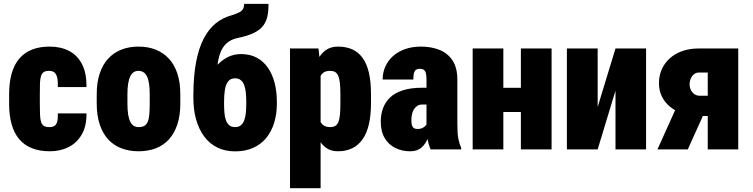

<svg xmlns="http://www.w3.org/2000/svg" viewBox="-20 -782 3939 1005"><path d="M237.3 -116.7Q253.9 -116.7 264.2 -122.6Q274.4 -128.4 279.1 -143.8Q283.7 -159.2 282.7 -188.5H432.6Q433.6 -123 408.4 -78.9Q383.3 -34.7 339.8 -12.5Q296.4 9.8 241.2 9.8Q187.5 9.8 147.5 -6.1Q107.4 -22 80.8 -53.2Q54.2 -84.5 41 -130.9Q27.8 -177.2 27.8 -238.8V-289.1Q27.8 -350.6 41 -397.2Q54.2 -443.8 80.8 -475.1Q107.4 -506.3 147.2 -522.2Q187 -538.1 240.2 -538.1Q297.9 -538.1 341.3 -515.6Q384.8 -493.2 409.2 -446.3Q433.6 -399.4 432.6 -326.2H282.7Q283.7 -356.4 279.5 -375.2Q275.4 -394 265.1 -402.6Q254.9 -411.1 236.3 -411.1Q218.3 -411.1 208.5 -404.3Q198.7 -397.5 194.3 -382.8Q189.9 -368.2 189.2 -345Q188.5 -321.8 188.5 -289.1V-238.8Q188.5 -205.6 189.5 -182.1Q190.4 -158.7 194.8 -144.3Q199.2 -129.9 209.2 -123.3Q219.2 -116.7 237.3 -116.7Z M486.3 -239.3V-288.6Q486.3 -351.1 502 -397.7Q517.6 -444.3 546.4 -475.3Q575.2 -506.3 615.2 -522.2Q655.3 -538.1 704.6 -538.1Q754.9 -538.1 794.9 -522.2Q835 -506.3 863.8 -475.3Q892.6 -444.3 908.2 -397.7Q923.8 -351.1 923.8 -288.6V-239.3Q923.8 -177.2 908.2 -130.4Q892.6 -83.5 864 -52.2Q835.4 -21 795.2 -5.6Q754.9 9.8 705.6 9.8Q656.2 9.8 615.7 -5.6Q575.2 -21 546.4 -52.2Q517.6 -83.5 502 -130.4Q486.3 -177.2 486.3 -239.3ZM647 -288.6V-239.3Q647 -205.6 650.9 -181.9Q654.8 -158.2 662.4 -143.8Q669.9 -129.4 680.7 -123Q691.4 -116.7 705.6 -116.7Q723.6 -116.7 735.1 -123Q746.6 -129.4 752.9 -143.8Q759.3 -158.2 761.5 -181.9Q763.7 -205.6 763.7 -239.3V-288.6Q763.7 -321.8 760 -345Q756.3 -368.2 748.8 -383.1Q741.2 -397.9 730 -404.5Q718.8 -411.1 704.6 -411.1Q690.9 -411.1 680.2 -404.5Q669.4 -397.9 662.1 -383.1Q654.8 -368.2 650.9 -345Q647 -321.8 647 -288.6Z M1257.8 -761.7H1385.7Q1385.7 -726.6 1380.1 -698.5Q1374.5 -670.4 1358.2 -648.2Q1341.8 -626 1308.6 -609.6Q1275.4 -593.3 1219.2 -582Q1187 -574.2 1165.8 -555.2Q1144.5 -536.1 1132.6 -503.7Q1120.6 -471.2 1116.5 -423.3Q1112.3 -375.5 1114.3 -310.1V-296.9L992.2 -274.4V-287.6Q992.7 -385.7 1006.6 -458.3Q1020.5 -530.8 1046.6 -580.6Q1072.8 -630.4 1109.6 -660.2Q1146.5 -689.9 1192.9 -702.1Q1217.8 -710 1231.9 -717.3Q1246.1 -724.6 1252 -734.9Q1257.8 -745.1 1257.8 -761.7ZM1241.7 -499Q1288.1 -499 1323.2 -480.5Q1358.4 -461.9 1381.8 -428.2Q1405.3 -394.5 1417.2 -348.9Q1429.2 -303.2 1429.2 -249.5V-239.3Q1429.2 -185.5 1415.3 -139.9Q1401.4 -94.2 1374 -60.5Q1346.7 -26.9 1305.7 -8.3Q1264.6 10.3 1210.9 10.3Q1157.2 10.3 1116.2 -10.5Q1075.2 -31.2 1047.9 -68.8Q1020.5 -106.4 1006.3 -157.2Q992.2 -208 992.2 -268.6V-278.8Q991.7 -285.6 1000.7 -291.7Q1009.8 -297.9 1021.5 -307.4Q1033.2 -316.9 1042.5 -333.5Q1074.2 -392.6 1105.7 -429Q1137.2 -465.3 1170.4 -482.2Q1203.6 -499 1241.7 -499ZM1210.4 -372.1Q1186 -372.1 1173.6 -355.2Q1161.1 -338.4 1157 -310.5Q1152.8 -282.7 1152.8 -249.5V-239.3Q1152.8 -213.4 1154.8 -191.2Q1156.7 -168.9 1162.8 -152.1Q1168.9 -135.3 1180.7 -126Q1192.4 -116.7 1210.9 -116.7Q1229 -116.7 1240.5 -126Q1252 -135.3 1258.3 -152.1Q1264.6 -168.9 1266.8 -191.2Q1269 -213.4 1269 -239.3V-249.5Q1269 -274.4 1266.8 -296.6Q1264.6 -318.8 1258.5 -335.7Q1252.4 -352.5 1240.7 -362.3Q1229 -372.1 1210.4 -372.1Z M1658.2 -426.8V203.1H1498V-528.3H1647ZM1921.9 -290V-240.7Q1921.9 -178.2 1910.9 -131.3Q1899.9 -84.5 1877.9 -53Q1856 -21.5 1823.5 -5.9Q1791 9.8 1748.5 9.8Q1710 9.8 1683.8 -10.5Q1657.7 -30.8 1640.9 -66.4Q1624 -102.1 1613.8 -148.2Q1603.5 -194.3 1596.7 -245.1V-278.8Q1603.5 -333.5 1613.3 -380.9Q1623 -428.2 1640.1 -463.4Q1657.2 -498.5 1683.6 -518.3Q1710 -538.1 1748.5 -538.1Q1791.5 -538.1 1823.7 -523.7Q1856 -509.3 1877.9 -479Q1899.9 -448.7 1910.9 -401.9Q1921.9 -355 1921.9 -290ZM1761.7 -240.7V-290Q1761.7 -325.2 1759 -348.6Q1756.3 -372.1 1750 -386Q1743.7 -399.9 1733.4 -405.5Q1723.1 -411.1 1707 -411.1Q1689 -411.1 1676.5 -404.1Q1664.1 -397 1657 -382.1Q1649.9 -367.2 1647.5 -345Q1645 -322.8 1646.5 -292.5V-231Q1644 -196.8 1648.4 -171.1Q1652.8 -145.5 1667.2 -131.1Q1681.6 -116.7 1708 -116.7Q1724.6 -116.7 1735.1 -123Q1745.6 -129.4 1751.5 -144Q1757.3 -158.7 1759.5 -182.6Q1761.7 -206.5 1761.7 -240.7Z M2212.4 -132.8V-365.2Q2212.4 -387.7 2209 -399.7Q2205.6 -411.6 2198 -416.7Q2190.4 -421.9 2175.8 -421.9Q2164.1 -421.9 2156.7 -416Q2149.4 -410.2 2146.5 -397.9Q2143.6 -385.7 2143.6 -365.7H1982.9Q1982.9 -402.3 1997.1 -433.8Q2011.2 -465.3 2037.6 -488.8Q2064 -512.2 2100.8 -525.1Q2137.7 -538.1 2183.6 -538.1Q2237.8 -538.1 2280.8 -520.8Q2323.7 -503.4 2348.9 -465.3Q2374 -427.2 2374 -364.3V-133.3Q2374 -81.5 2379.4 -54.9Q2384.8 -28.3 2394 -8.3V0H2233.9Q2222.7 -24.4 2217.5 -59.8Q2212.4 -95.2 2212.4 -132.8ZM2230.5 -322.8 2231.4 -234.9H2189.9Q2174.8 -234.9 2164.1 -227.8Q2153.3 -220.7 2146.2 -209Q2139.2 -197.3 2136.2 -182.9Q2133.3 -168.5 2133.3 -153.3Q2133.3 -131.8 2137.9 -122.1Q2142.6 -112.3 2149.7 -109.6Q2156.7 -106.9 2165.5 -106.9Q2184.1 -106.9 2196.5 -115Q2209 -123 2214.4 -134.3Q2219.7 -145.5 2217.3 -153.3L2233.9 -88.9Q2225.6 -70.8 2217.8 -53.5Q2210 -36.1 2198.2 -21.7Q2186.5 -7.3 2169.4 1.2Q2152.3 9.8 2126.5 9.8Q2085.4 9.8 2050.5 -6.8Q2015.6 -23.4 1994.4 -58.1Q1973.1 -92.8 1973.1 -146Q1973.1 -182.6 1984.6 -214.6Q1996.1 -246.6 2021 -271Q2045.9 -295.4 2088.1 -309.1Q2130.4 -322.8 2191.4 -322.8Z M2764.6 -322.3V-195.8H2556.2V-322.3ZM2614.7 -528.3V0H2454.1V-528.3ZM2867.2 -528.3V0H2706.5V-528.3Z M3108.4 -221.7 3201.7 -528.3H3361.8V0H3201.7V-307.6L3108.4 0H2947.3V-528.3H3108.4Z M3542.5 -269H3701.7L3580.1 0H3421.4ZM3638.2 -528.3H3844.2V0H3684.6V-402.3H3638.2Q3623 -402.3 3612.1 -393.1Q3601.1 -383.8 3595.2 -369.4Q3589.4 -355 3589.4 -340.3Q3589.4 -326.2 3595.5 -312.5Q3601.6 -298.8 3613.8 -289.8Q3626 -280.8 3643.1 -280.8H3747.1V-174.8H3643.1Q3594.2 -174.8 3554.7 -187.5Q3515.1 -200.2 3487.1 -223.4Q3459 -246.6 3444.1 -277.8Q3429.2 -309.1 3429.2 -346.2Q3429.2 -385.7 3443.8 -418.9Q3458.5 -452.1 3486.1 -476.8Q3513.7 -501.5 3552 -514.9Q3590.3 -528.3 3638.2 -528.3Z"/></svg>

Font: Roboto Condensed Black
Style: Regular
Weight: 900
Designer: Christian Robertson
Foundry: Google
Version: Version 3.008; 2023